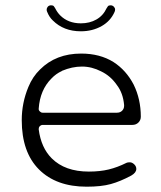

<svg xmlns="http://www.w3.org/2000/svg" viewBox="-20 -708 606 724"><path d="M448 -309Q448 -311 448 -312Q444 -357 421 -387Q397 -422 361 -439Q326 -457 289 -457Q252 -457 214 -441Q214 -441 213 -440Q191 -430 174 -412Q131 -369 126 -299Q126 -298 126 -295Q126 -292 130.5 -287.5Q135 -283 141 -283H421Q433 -283 440.5 -290.5Q448 -298 448 -309ZM126 -222Q126 -221 126 -220Q135 -151 175 -111Q225 -61 315 -61Q357 -61 390 -69Q423 -77 457 -94Q461 -96 469.5 -96Q478 -96 486 -88.5Q494 -81 494 -71Q494 -57 475 -46Q434 -24 398 -14Q362 -4 307 -4Q192 -4 127 -69Q62 -134 62 -255Q62 -320 87 -380Q103 -419 131 -446Q191 -506 286 -506Q357 -506 408 -474Q456 -443 484 -389Q511 -334 511 -268Q511 -255 502 -246Q493 -237 479 -237H141Q135 -237 130 -232Q126 -228 126 -222ZM285 -590Q220 -590 179 -631Q166 -643 158 -663Q158 -664 157 -665.5Q156 -667 156 -672.5Q156 -678 160.5 -683Q165 -688 173 -688Q180 -688 183 -684.5Q186 -681 188 -677Q196 -661 207 -650Q237 -620 285 -620Q318 -620 343.5 -634.5Q369 -649 382 -677Q384 -681 387 -684.5Q390 -688 397 -688Q404 -688 409 -683Q414 -678 414 -672.5Q414 -667 412 -663Q397 -629 364 -610Q329 -590 285 -590Z"/></svg>

Font: Kurewa Gothic CJK TC Regular
Style: Regular
Weight: 400
Designer: Max Yao
Foundry: Max-Everyday
Version: Version 1.071; ttfautohint (v1.8.3)